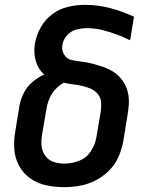

<svg xmlns="http://www.w3.org/2000/svg" viewBox="-20 -763 616 791"><path d="M245 8Q277 8 310 2Q343 -4 374 -20Q405 -36 430 -61Q455 -86 468.5 -117.5Q482 -149 488 -182L505 -287Q509 -309 510.5 -331Q512 -353 508.5 -374Q505 -395 495.5 -413.5Q486 -432 472 -446.5Q458 -461 440 -471.5Q422 -482 402 -488.5Q382 -495 361.5 -500.5Q341 -506 320 -508.5Q299 -511 277.5 -515Q256 -519 244.5 -537.5Q233 -556 237 -578Q240 -599 256 -617Q272 -635 294 -641Q316 -647 337 -647Q370 -647 400.5 -639.5Q431 -632 459.5 -621.5Q488 -611 516 -597L532 -694Q485 -716 434.5 -729.5Q384 -743 330 -743Q296 -743 261 -735Q226 -727 196 -705Q166 -683 148 -650.5Q130 -618 124 -584Q120 -560 122.5 -536.5Q125 -513 135 -492Q145 -471 162 -456Q136 -444 113.5 -425Q91 -406 78 -380Q65 -354 60 -327L43 -222Q36 -184 39 -147Q42 -110 59 -79Q76 -48 105.5 -27.5Q135 -7 171 0.5Q207 8 245 8ZM245 -89Q222 -89 201 -96Q180 -103 167 -120.5Q154 -138 151.5 -160.5Q149 -183 153 -206L171 -312Q174 -333 182.5 -354Q191 -375 206.5 -393Q222 -411 243 -422Q261 -418 280.5 -415.5Q300 -413 318.5 -409Q337 -405 354 -397.5Q371 -390 383 -375.5Q395 -361 396.5 -342Q398 -323 395 -303L377 -197Q372 -167 354 -139.5Q336 -112 305.5 -100.5Q275 -89 245 -89Z"/></svg>

Font: Iosevka Sparkle Semibold
Style: Italic
Weight: 600
Italic angle: -9°
Designer: Belleve Invis
Foundry: Belleve Invis
Version: Version 4.5.0; ttfautohint (v1.8.3)